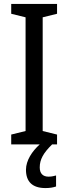

<svg xmlns="http://www.w3.org/2000/svg" viewBox="-20 -734 348 976"><path d="M182 117C182 77 200 44 245 0H270V-50L197 -68V-646L270 -664V-714H37V-664L110 -646V-68L37 -50V0H182C143 35 112 82 112 129C112 189 144 222 211 222C234 222 250 219 265 214V158C256 160 245 164 227 164C198 164 182 148 182 117Z"/></svg>

Font: Noto Sans Oriya Cond
Style: Regular
Weight: 400
Width: 3
Designer: Amélie Bonet and Sol Matas
Foundry: Google LLC
Version: Version 2.006